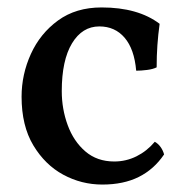

<svg xmlns="http://www.w3.org/2000/svg" viewBox="-20 -487 493 516"><path d="M421 -72Q394 -32 353 -11.5Q312 9 255 9Q199 9 150 -17.5Q101 -44 69.5 -96.5Q38 -149 38 -227Q38 -287 63 -342Q88 -397 136 -432Q184 -467 253 -467Q302 -467 341 -456Q380 -445 409 -423Q405 -394 403 -365.5Q401 -337 401 -306Q391 -301 375 -299Q359 -297 346 -297Q341 -355 315 -385.5Q289 -416 247 -416Q201 -416 173.5 -370.5Q146 -325 146 -242Q146 -194 162 -150.5Q178 -107 209.5 -80Q241 -53 287 -53Q319 -53 347 -67Q375 -81 396 -106Q405 -101 411.5 -92Q418 -83 421 -72Z"/></svg>

Font: Vollkorn Medium
Style: Regular
Weight: 500
Designer: Friedrich Althausen
Foundry: Friedrich Althausen
Version: Version 5.000